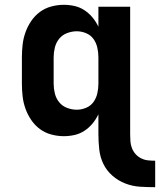

<svg xmlns="http://www.w3.org/2000/svg" viewBox="-20 -558 665 798"><path d="M625 220Q593 220 561.5 218Q530 216 500.5 204.5Q471 193 447 172Q423 151 409.5 123Q396 95 392.5 63Q389 31 389 0V-83Q379 -62 364.5 -44.5Q350 -27 331 -14.5Q312 -2 290 3Q268 8 245 8Q219 8 193 1Q167 -6 146 -21.5Q125 -37 110 -59Q95 -81 86 -106Q77 -131 74 -157.5Q71 -184 71 -210V-320Q71 -346 74 -372.5Q77 -399 86 -424Q95 -449 110 -471Q125 -493 146 -508.5Q167 -524 193 -531Q219 -538 245 -538Q268 -538 290 -533Q312 -528 331 -515.5Q350 -503 364.5 -485.5Q379 -468 389 -447V-530H521V0Q521 15 522 29.5Q523 44 528.5 58Q534 72 544 83Q554 94 567.5 100.5Q581 107 595.5 108.5Q610 110 625 110ZM299 -102Q319 -102 338 -110Q357 -118 368.5 -134Q380 -150 384.5 -170Q389 -190 389 -210V-320Q389 -340 384.5 -360Q380 -380 368.5 -396Q357 -412 338 -420Q319 -428 299 -428Q279 -428 259 -420.5Q239 -413 226 -397Q213 -381 208 -360.5Q203 -340 203 -320V-210Q203 -190 208 -169.5Q213 -149 226 -133Q239 -117 259 -109.5Q279 -102 299 -102Z"/></svg>

Font: Iosevka Curly XBdEx
Style: Regular
Weight: 800
Width: 7
Monospace: yes
Designer: Belleve Invis
Foundry: Belleve Invis
Version: Version 11.1.0; ttfautohint (v1.8.3)